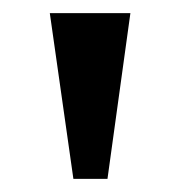

<svg xmlns="http://www.w3.org/2000/svg" viewBox="-20 -734 275 293"><path d="M92 -461H144L179 -714H56Z"/></svg>

Font: Noto Serif Tamil Condensed SemiBold
Style: Regular
Weight: 600
Width: 3
Designer: Indian Type Foundry, Tom Grace, and the Monotype Design Team
Foundry: Monotype Imaging Inc.
Version: Version 2.004